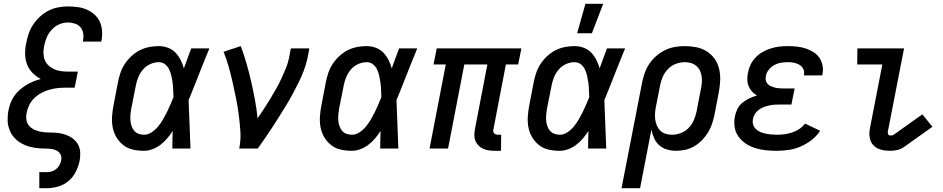

<svg xmlns="http://www.w3.org/2000/svg" viewBox="-20 -786 4990 1016"><path d="M188 210V125H228Q241 125 254 121Q267 117 277.5 108.5Q288 100 294.5 87.5Q301 75 304 62Q307 47 301.5 34Q296 21 284.5 13.5Q273 6 258.5 3.5Q244 1 229 0.5Q214 0 199 -0.5Q184 -1 169.5 -3Q155 -5 141 -8.5Q127 -12 114 -17.5Q101 -23 89 -30Q77 -37 67 -46Q57 -55 48.5 -66Q40 -77 34.5 -89.5Q29 -102 25 -115.5Q21 -129 20.5 -143.5Q20 -158 21 -173Q22 -188 25 -203Q29 -223 36.5 -242.5Q44 -262 56 -279Q68 -296 84.5 -310.5Q101 -325 119 -336Q137 -347 156.5 -355Q176 -363 196 -368Q172 -381 153 -399.5Q134 -418 124 -443Q114 -468 113 -497Q112 -526 118 -555Q123 -580 131 -605.5Q139 -631 154.5 -654.5Q170 -678 191 -697.5Q212 -717 236.5 -729.5Q261 -742 287.5 -747Q314 -752 339 -752Q365 -752 391 -748.5Q417 -745 439.5 -735Q462 -725 480 -709Q498 -693 508 -671Q518 -649 520 -623Q522 -597 517 -571L516 -566H419V-569Q423 -589 420.5 -608Q418 -627 406.5 -641Q395 -655 376.5 -661Q358 -667 339 -667Q316 -667 293 -657Q270 -647 252.5 -627.5Q235 -608 226 -585Q217 -562 213 -539Q209 -520 210 -501Q211 -482 218 -466Q225 -450 238.5 -438Q252 -426 268.5 -419Q285 -412 303.5 -409.5Q322 -407 342 -407H392L375 -322H325Q304 -322 282.5 -319.5Q261 -317 240 -311Q219 -305 198.5 -294Q178 -283 161.5 -267Q145 -251 135 -230.5Q125 -210 121 -189Q117 -170 120 -151Q123 -132 135 -119Q147 -106 164.5 -98.5Q182 -91 200.5 -88Q219 -85 238.5 -85Q258 -85 277.5 -83.5Q297 -82 315 -77Q333 -72 349 -63.5Q365 -55 377.5 -42Q390 -29 397 -12.5Q404 4 404.5 23.5Q405 43 402 62Q396 92 382 121Q368 150 343.5 171Q319 192 288 201Q257 210 227 210Z M742 12Q711 12 682.5 5.5Q654 -1 632.5 -18Q611 -35 596.5 -59Q582 -83 576.5 -111Q571 -139 573 -169.5Q575 -200 581 -230L604 -350Q609 -375 617 -399.5Q625 -424 640 -447Q655 -470 675.5 -489Q696 -508 719.5 -520Q743 -532 769 -537Q795 -542 820 -542Q846 -542 869.5 -533Q893 -524 909 -507Q925 -490 936 -468.5Q947 -447 953 -424Q962 -450 972 -476.5Q982 -503 992 -530H1088Q1072 -491 1056.5 -452.5Q1041 -414 1026 -376L1025 -373Q1013 -343 1001.5 -314Q990 -285 978 -256Q981 -192 983 -128Q985 -64 988 0H892Q892 -23 892.5 -46.5Q893 -70 894 -93Q881 -73 865 -54Q849 -35 829.5 -20Q810 -5 787 3.5Q764 12 742 12ZM742 -73Q763 -73 782.5 -86Q802 -99 816.5 -116.5Q831 -134 842 -153Q853 -172 863 -192Q873 -212 881.5 -232Q890 -252 898 -272Q897 -291 896.5 -310Q896 -329 893.5 -347.5Q891 -366 887 -384Q883 -402 875.5 -418Q868 -434 854 -445.5Q840 -457 820 -457Q798 -457 775.5 -447Q753 -437 737 -418.5Q721 -400 712 -378Q703 -356 699 -334L675 -214Q672 -198 670.5 -182Q669 -166 670 -150.5Q671 -135 675.5 -121Q680 -107 689 -95.5Q698 -84 712 -78.5Q726 -73 742 -73Z M1246 0Q1255 -46 1252 -90.5Q1249 -135 1243.5 -178Q1238 -221 1229.5 -263.5Q1221 -306 1211.5 -348Q1202 -390 1190.5 -431.5Q1179 -473 1163 -512L1254 -542Q1271 -497 1284.5 -450Q1298 -403 1309 -355Q1320 -307 1329 -258.5Q1338 -210 1343 -160Q1360 -185 1377 -210.5Q1394 -236 1409.5 -262Q1425 -288 1440 -314Q1455 -340 1467.5 -367Q1480 -394 1491.5 -421.5Q1503 -449 1509 -477L1519 -530H1617L1607 -477Q1600 -445 1588 -413.5Q1576 -382 1561 -351.5Q1546 -321 1530 -291Q1514 -261 1496 -231.5Q1478 -202 1459.5 -172.5Q1441 -143 1422.5 -114.5Q1404 -86 1384 -57Q1364 -28 1344 0Z M1842 12Q1811 12 1782.5 5.5Q1754 -1 1732.5 -18Q1711 -35 1696.5 -59Q1682 -83 1676.5 -111Q1671 -139 1673 -169.5Q1675 -200 1681 -230L1704 -350Q1709 -375 1717 -399.5Q1725 -424 1740 -447Q1755 -470 1775.5 -489Q1796 -508 1819.5 -520Q1843 -532 1869 -537Q1895 -542 1920 -542Q1946 -542 1969.5 -533Q1993 -524 2009 -507Q2025 -490 2036 -468.5Q2047 -447 2053 -424Q2062 -450 2072 -476.5Q2082 -503 2092 -530H2188Q2172 -491 2156.5 -452.5Q2141 -414 2126 -376L2125 -373Q2113 -343 2101.5 -314Q2090 -285 2078 -256Q2081 -192 2083 -128Q2085 -64 2088 0H1992Q1992 -23 1992.5 -46.5Q1993 -70 1994 -93Q1981 -73 1965 -54Q1949 -35 1929.5 -20Q1910 -5 1887 3.5Q1864 12 1842 12ZM1842 -73Q1863 -73 1882.5 -86Q1902 -99 1916.5 -116.5Q1931 -134 1942 -153Q1953 -172 1963 -192Q1973 -212 1981.5 -232Q1990 -252 1998 -272Q1997 -291 1996.5 -310Q1996 -329 1993.5 -347.5Q1991 -366 1987 -384Q1983 -402 1975.5 -418Q1968 -434 1954 -445.5Q1940 -457 1920 -457Q1898 -457 1875.5 -447Q1853 -437 1837 -418.5Q1821 -400 1812 -378Q1803 -356 1799 -334L1775 -214Q1772 -198 1770.5 -182Q1769 -166 1770 -150.5Q1771 -135 1775.5 -121Q1780 -107 1789 -95.5Q1798 -84 1812 -78.5Q1826 -73 1842 -73Z M2631 12H2597Q2581 12 2565.5 9.5Q2550 7 2536.5 1Q2523 -5 2512.5 -15.5Q2502 -26 2496 -40Q2490 -54 2490 -70Q2490 -86 2493 -102L2559 -445H2437L2351 0H2253L2339 -445H2274L2291 -530H2739L2722 -445H2657L2591 -102Q2589 -96 2590 -90.5Q2591 -85 2594.5 -81Q2598 -77 2603.5 -75Q2609 -73 2614 -73H2632Z M2942 12Q2911 12 2882.5 5.5Q2854 -1 2832.5 -18Q2811 -35 2796.5 -59Q2782 -83 2776.5 -111Q2771 -139 2773 -169.5Q2775 -200 2781 -230L2804 -350Q2809 -375 2817 -399.5Q2825 -424 2840 -447Q2855 -470 2875.5 -489Q2896 -508 2919.5 -520Q2943 -532 2969 -537Q2995 -542 3020 -542Q3046 -542 3069.5 -533Q3093 -524 3109 -507Q3125 -490 3136 -468.5Q3147 -447 3153 -424Q3162 -450 3172 -476.5Q3182 -503 3192 -530H3288Q3272 -491 3256.5 -452.5Q3241 -414 3226 -376L3225 -373Q3213 -343 3201.5 -314Q3190 -285 3178 -256Q3181 -192 3183 -128Q3185 -64 3188 0H3092Q3092 -23 3092.5 -46.5Q3093 -70 3094 -93Q3081 -73 3065 -54Q3049 -35 3029.5 -20Q3010 -5 2987 3.5Q2964 12 2942 12ZM2942 -73Q2963 -73 2982.5 -86Q3002 -99 3016.5 -116.5Q3031 -134 3042 -153Q3053 -172 3063 -192Q3073 -212 3081.5 -232Q3090 -252 3098 -272Q3097 -291 3096.5 -310Q3096 -329 3093.5 -347.5Q3091 -366 3087 -384Q3083 -402 3075.5 -418Q3068 -434 3054 -445.5Q3040 -457 3020 -457Q2998 -457 2975.5 -447Q2953 -437 2937 -418.5Q2921 -400 2912 -378Q2903 -356 2899 -334L2875 -214Q2872 -198 2870.5 -182Q2869 -166 2870 -150.5Q2871 -135 2875.5 -121Q2880 -107 2889 -95.5Q2898 -84 2912 -78.5Q2926 -73 2942 -73Z M3034 -610 3078 -766H3172L3112 -610Z M3269 210 3378 -350Q3383 -375 3392 -400.5Q3401 -426 3416.5 -449Q3432 -472 3453.5 -490.5Q3475 -509 3500 -521Q3525 -533 3551.5 -537.5Q3578 -542 3603 -542Q3635 -542 3665 -536Q3695 -530 3719.5 -514.5Q3744 -499 3761 -475.5Q3778 -452 3785 -423Q3792 -394 3791 -363Q3790 -332 3784 -300L3761 -180Q3756 -156 3748.5 -132.5Q3741 -109 3727.5 -86.5Q3714 -64 3695.5 -45Q3677 -26 3654.5 -12.5Q3632 1 3607 6.5Q3582 12 3558 12Q3533 12 3509.5 5Q3486 -2 3468.5 -17.5Q3451 -33 3441.5 -54.5Q3432 -76 3427 -100L3367 210ZM3536 -73Q3559 -73 3583 -82Q3607 -91 3624.5 -109.5Q3642 -128 3651.5 -150.5Q3661 -173 3666 -196L3689 -316Q3693 -333 3694 -350.5Q3695 -368 3692.5 -384Q3690 -400 3683 -414Q3676 -428 3664 -438Q3652 -448 3636 -452.5Q3620 -457 3603 -457Q3580 -457 3556 -448Q3532 -439 3514.5 -420.5Q3497 -402 3487 -379.5Q3477 -357 3473 -334L3452 -227Q3448 -209 3446.5 -191Q3445 -173 3447 -155.5Q3449 -138 3455.5 -122.5Q3462 -107 3473 -95.5Q3484 -84 3501 -78.5Q3518 -73 3536 -73Z M4089 12Q4060 12 4031.5 9Q4003 6 3976 -2.5Q3949 -11 3926.5 -26Q3904 -41 3888 -63Q3872 -85 3867.5 -113Q3863 -141 3869 -171Q3873 -191 3882.5 -210Q3892 -229 3909.5 -243Q3927 -257 3946.5 -266Q3966 -275 3986 -281Q3971 -289 3959.5 -301.5Q3948 -314 3941.5 -330Q3935 -346 3934.5 -364Q3934 -382 3938 -401Q3942 -423 3952 -444Q3962 -465 3979 -482.5Q3996 -500 4016.5 -511.5Q4037 -523 4059.5 -530Q4082 -537 4104 -539.5Q4126 -542 4148 -542Q4172 -542 4196 -539.5Q4220 -537 4242 -530Q4264 -523 4283.5 -511Q4303 -499 4315.5 -481Q4328 -463 4332.5 -439.5Q4337 -416 4332 -392L4331 -387H4234V-389Q4238 -406 4231 -420.5Q4224 -435 4210.5 -443Q4197 -451 4181.5 -454Q4166 -457 4149 -457Q4131 -457 4112.5 -454Q4094 -451 4077.5 -442Q4061 -433 4048.5 -417.5Q4036 -402 4033 -385Q4030 -373 4032 -362Q4034 -351 4041 -343Q4048 -335 4058 -330.5Q4068 -326 4078.5 -323Q4089 -320 4100.5 -319Q4112 -318 4124 -318H4185L4168 -233H4107Q4093 -233 4079 -232Q4065 -231 4051 -228Q4037 -225 4023 -220Q4009 -215 3996.5 -206Q3984 -197 3975.5 -184Q3967 -171 3965 -158Q3961 -142 3965 -128Q3969 -114 3979 -104Q3989 -94 4002.5 -88Q4016 -82 4030.5 -79Q4045 -76 4059.5 -74.5Q4074 -73 4090 -73Q4110 -73 4130 -75.5Q4150 -78 4170.5 -84.5Q4191 -91 4209 -103Q4227 -115 4240 -132L4320 -94Q4302 -66 4274 -44.5Q4246 -23 4215 -10Q4184 3 4152 7.5Q4120 12 4089 12Z M4690 12Q4665 12 4642 6Q4619 0 4603 -16Q4587 -32 4582.5 -56Q4578 -80 4583 -105L4649 -445H4516L4517 -530H4764L4678 -89Q4677 -82 4680 -75.5Q4683 -69 4691 -69Q4695 -69 4700 -69.5Q4705 -70 4709 -73L4861 -181L4914 -115L4762 -7Q4746 4 4727 8Q4708 12 4690 12Z"/></svg>

Font: Lode Dark Term
Style: Bold Italic
Weight: 700
Italic angle: -11°
Monospace: yes
Designer: Belleve Invis
Foundry: Belleve Invis
Version: Version 29.2.0